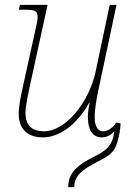

<svg xmlns="http://www.w3.org/2000/svg" viewBox="-20 -556 554 791"><path d="M158 10C218 10 293 -35 347 -132H349C345 -113 342 -91 342 -74C342 -15 366 10 399 10C419 10 436 1 451 -15C449 0 446 14 441 25C430 49 416 65 374 86C294 125 261 159 261 215H286C286 168 319 143 380 111C430 86 450 73 463 31C472 3 475 -22 477 -47L459 -51C444 -28 423 -15 405 -15C384 -15 370 -34 370 -74C370 -108 378 -150 387 -193L460 -536H432L374 -261C346 -131 248 -15 162 -15C98 -15 85 -54 85 -90C85 -116 94 -159 103 -202L176 -536H62L58 -516H79C120 -516 135 -513 135 -487C135 -476 132 -459 127 -438L75 -202C67 -166 57 -120 57 -88C57 -35 83 10 158 10Z"/></svg>

Font: Noto Serif SemiCondensed Thin
Style: Italic
Weight: 100
Width: 4
Italic angle: -12°
Designer: Monotype Design Team
Foundry: Monotype Imaging Inc.
Version: Version 2.013